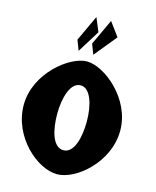

<svg xmlns="http://www.w3.org/2000/svg" viewBox="-164 -1281 1141 1406"><g transform="rotate(15 406.0 -578.5)"><path d="M296.6 -976 326.1 -899 431 -1068 387.8 -1172ZM407.8 -976 437.4 -899 575.6 -1068 499.1 -1172ZM40.2 -413C40.2 -172 255.2 15 406.3 15C549.3 15 771.8 -172 771.8 -413C771.8 -654 539.3 -840 406.3 -840C276.4 -840 40.2 -654 40.2 -413ZM293.9 -413C293.9 -536 329.8 -659 406.3 -659C483.3 -659 518.1 -536 518.1 -413C518.1 -290 485.4 -167 406.3 -167C325.1 -167 293.9 -290 293.9 -413Z"/></g></svg>

Font: Blink
Style: Wide
Weight: 400
Designer: Mew Too
Foundry: Cannot Into Space Fonts
Version: Version 001.000